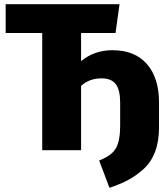

<svg xmlns="http://www.w3.org/2000/svg" viewBox="-20 -715 800 914"><path d="M515 -476Q622 -476 679.5 -410Q737 -344 737 -227V-108Q737 -42 718 8Q699 58 662.5 90.5Q626 123 589 142.5Q552 162 501 179L452 49Q514 25 533 -11.5Q552 -48 552 -115V-227Q552 -287 531 -314.5Q510 -342 463 -342Q405 -342 366 -306V0H181V-558H7V-695H549L530 -558H366V-424Q429 -476 515 -476Z"/></svg>

Font: FiraGO ExtraBold
Style: Regular
Weight: 800
Designer: bBox Type
Foundry: bBox Type GmbH
Version: Version 1.001;PS 001.001;hotconv 1.0.88;makeotf.lib2.5.64775